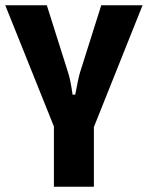

<svg xmlns="http://www.w3.org/2000/svg" viewBox="-24 -710 562 730"><path d="M333 -227V0H181V-229L-4 -690H154L234 -437Q244 -408 252 -350H262Q274 -415 281 -437L361 -690H518Z"/></svg>

Font: exo2condensed_b
Style: Bold
Weight: 700
Width: 3
Designer: Natanael Gama
Version: Version 1.001;PS 001.001;hotconv 1.0.70;makeotf.lib2.5.58329